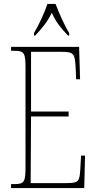

<svg xmlns="http://www.w3.org/2000/svg" viewBox="-20 -951 489 971"><path d="M152 -784V-771H158C194 -810 218 -838 242 -886C264 -838 287 -810 324 -771H330V-784C306 -822 278 -886 261 -931H220C205 -886 175 -822 152 -784ZM36 0H406L410 -164H390L386 -94C382 -33 379 -25 314 -25H135L137 -362H327V-387H137V-689H287C355 -689 359 -682 363 -600L365 -550H385L380 -714H36V-694H53C103 -694 109 -683 109 -606V-108C109 -31 103 -20 53 -20H36Z"/></svg>

Font: Noto Serif ExtraCondensed Thin
Style: Regular
Weight: 100
Width: 2
Designer: Monotype Design Team
Foundry: Monotype Imaging Inc.
Version: Version 2.013